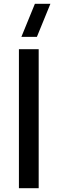

<svg xmlns="http://www.w3.org/2000/svg" viewBox="-20 -995 304 1015"><path d="M246.5 -975H164.5L93 -800H175ZM184.5 0V-735H80V0Z"/></svg>

Font: Vela Sans SemBd
Style: Regular
Weight: 600
Designer: Principal design: Mikhail Sharanda - project Manrope.
Design modification: Ravid Balaliev
Foundry: Mikhail Sharanda
Version: Version 1.001